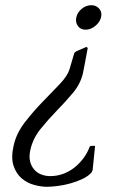

<svg xmlns="http://www.w3.org/2000/svg" viewBox="-20 -495 455 737"><path d="M265.4 -292 247.1 -230C241.6 -212 228.8 -192.5 208.6 -171.5C188.4 -150.5 166.5 -127.8 142.9 -103.5C119.3 -79.2 96.8 -53.2 75.4 -25.5C54 2.2 39.8 31.3 32.7 62C25.3 94 25.1 120.3 31.9 141C38.8 161.7 49.4 178 63.6 190C77.9 202 93.9 210.3 111.9 215C129.8 219.7 145.7 222 159.7 222C171.1 222 184.8 221 200.9 219C217.1 217 233.5 213.7 250.2 209C267 204.3 282.7 198.5 297.3 191.5C311.9 184.5 323.3 176.3 331.4 167L335.5 158L345 65H328L324.3 68C318.8 83.3 311.1 97.7 301.4 111C291.6 124.3 280.2 136.3 267.1 147C253.9 157.7 239.3 166 223.3 172C207.2 178 190.2 181 172.2 181C160.9 181 149.8 179 139.1 175C128.4 171 119.1 164.7 111.5 156C103.8 147.3 98.4 136.7 95.4 124C92.3 111.3 92.8 96.3 96.8 79C103.4 50.3 116.5 23.8 136.1 -0.5C155.7 -24.8 176.5 -48.2 198.3 -70.5C220.1 -92.8 240.7 -115.5 260 -138.5C279.3 -161.5 292.1 -186.7 298.4 -214C300.6 -223.3 303.3 -237.5 306.7 -256.5C310.1 -275.5 313.5 -293.7 316.8 -311L311.7 -315L272.8 -298ZM273 -429C270.1 -416.3 272 -405.2 278.8 -395.5C285.6 -385.8 295.6 -381 309 -381C321.6 -381 333.9 -385.8 345.8 -395.5C357.7 -405.2 365.1 -416.3 368 -429C371 -441.7 368.6 -452.5 361 -461.5C353.5 -470.5 343.3 -475 330.7 -475C317.3 -475 305.1 -470.5 294 -461.5C283 -452.5 276 -441.7 273 -429Z"/></svg>

Font: Quattrocento
Style: Italic
Weight: 400
Italic angle: -13°
Designer: Pablo Impallari
Foundry: Pablo Impallari, Igino Marini, Branda Gallo
Version: Version 2.000